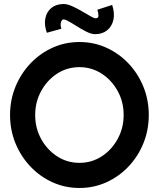

<svg xmlns="http://www.w3.org/2000/svg" viewBox="-20 -922 790 955"><path d="M375 13Q304 13 241.5 -15.2Q179 -43.5 131.5 -93.5Q84 -143.5 57 -209.2Q30 -275 30 -350Q30 -425 57 -490.8Q84 -556.5 131.5 -606.5Q179 -656.5 241.5 -684.8Q304 -713 375 -713Q446.5 -713 509 -684.8Q571.5 -656.5 619 -606.5Q666.5 -556.5 693.2 -490.8Q720 -425 720 -350Q720 -275 693.2 -209.2Q666.5 -143.5 619 -93.5Q571.5 -43.5 509 -15.2Q446.5 13 375 13ZM375 -112Q436 -112 485.8 -144.2Q535.5 -176.5 565.2 -230.8Q595 -285 595 -350Q595 -415.5 565.2 -469.5Q535.5 -523.5 485.5 -555.8Q435.5 -588 375 -588Q314 -588 264.2 -555.8Q214.5 -523.5 184.8 -469.2Q155 -415 155 -350Q155 -284.5 184.8 -230.5Q214.5 -176.5 264.5 -144.2Q314.5 -112 375 -112ZM453 -752Q434 -752 408.5 -765Q383 -778 358 -794Q333 -810 314 -819.8Q295 -829.5 289 -822.5Q283 -815.5 281.8 -805.2Q280.5 -795 285 -779L213 -759Q199 -798.5 205.5 -831Q212 -863.5 235.8 -882.8Q259.5 -902 297 -902Q315 -902 339 -891.2Q363 -880.5 386.8 -866.5Q410.5 -852.5 429.2 -841.8Q448 -831 455.5 -831Q470.5 -831 469.8 -845.5Q469 -860 464 -873.5L538 -897.5Q551.5 -856 544 -823Q536.5 -790 512.5 -771Q488.5 -752 453 -752Z"/></svg>

Font: Urbanist
Style: Bold
Weight: 700
Designer: Corey Hu
Foundry: Corey Hu
Version: Version 1.330; ttfautohint (v1.8.4.7-5d5b)